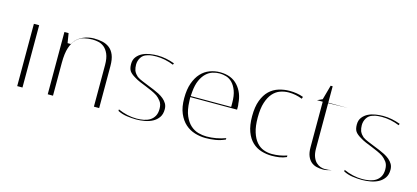

<svg xmlns="http://www.w3.org/2000/svg" viewBox="-49 -848 2602 1197"><g transform="rotate(15 1252.5 -249.5)"><path d="M83 0V-402H117V0Z M280 0V-402H307L317 -340H338L343 -348Q353 -365 368 -377Q383 -389 400 -396.5Q417 -404 435 -407.5Q453 -411 469 -411Q498 -411 523.5 -405.5Q549 -400 569 -385Q589 -370 600.5 -342.5Q612 -315 612 -270V0H578V-268Q578 -313 566 -340Q554 -367 536.5 -380.5Q519 -394 499 -398Q479 -402 462 -402Q434 -402 407.5 -395.5Q381 -389 360 -368.5Q339 -348 326.5 -311Q314 -274 314 -212V0Z M733 -24Q762 -11 792.5 -4Q823 3 854 3Q878 3 900 -1.5Q922 -6 939 -16.5Q956 -27 966.5 -45.5Q977 -64 977 -92Q977 -123 963 -141Q949 -159 935 -169Q918 -180 898 -189Q878 -198 858 -206Q838 -214 817.5 -222.5Q797 -231 780 -242Q754 -257 743.5 -272.5Q733 -288 733 -317Q733 -345 747.5 -363.5Q762 -382 783.5 -392.5Q805 -403 831 -407Q857 -411 879 -411Q907 -411 935 -405.5Q963 -400 990 -390L986 -380Q959 -391 930.5 -397Q902 -403 873 -403Q865 -403 848.5 -402Q832 -401 815 -395Q790 -388 777 -367Q764 -346 764 -321Q764 -301 770 -283Q775 -272 781.5 -264Q788 -256 795 -250Q811 -239 829 -232Q847 -224 868 -216Q889 -208 910 -199Q927 -192 944.5 -183Q962 -174 976.5 -162Q991 -150 1000 -134.5Q1009 -119 1009 -98Q1009 -66 994.5 -45.5Q980 -25 957.5 -13Q935 -1 907 4Q879 9 853 9Q824 9 792 4.5Q760 0 733 -14Z M1143 -213 1144 -187Q1146 -130 1161.5 -94Q1177 -58 1200 -37.5Q1223 -17 1250.5 -9.5Q1278 -2 1303 -2Q1366 -2 1426 -24V-15Q1395 -1 1363.5 4Q1332 9 1300 9Q1265 9 1230.5 -1.5Q1196 -12 1169 -36Q1142 -60 1125 -99.5Q1108 -139 1108 -197Q1108 -254 1122.5 -294.5Q1137 -335 1161 -361Q1185 -387 1217 -399Q1249 -411 1283 -411Q1357 -411 1398 -365.5Q1439 -320 1443 -251Q1445 -242 1445 -233V-231Q1445 -230 1445 -229V-228Q1445 -227 1445 -227V-225Q1445 -225 1445 -224Q1445 -223 1445 -223V-216Q1445 -215 1445 -215V-213ZM1144 -220H1405V-245Q1405 -293 1393.5 -323.5Q1382 -354 1364.5 -372Q1347 -390 1325 -396.5Q1303 -403 1282 -403Q1260 -403 1237.5 -396Q1215 -389 1196 -371Q1177 -353 1163.5 -323Q1150 -293 1146 -248Z M1822 -8Q1800 2 1776 5.5Q1752 9 1728 9Q1693 9 1660 -1Q1627 -11 1601.5 -35Q1576 -59 1561 -99Q1546 -139 1546 -198Q1546 -259 1561.5 -300Q1577 -341 1602.5 -365.5Q1628 -390 1662 -400.5Q1696 -411 1732 -411Q1755 -411 1777.5 -407.5Q1800 -404 1821 -396L1817 -383Q1774 -400 1730 -400Q1701 -400 1674.5 -390.5Q1648 -381 1627.5 -358Q1607 -335 1594.5 -296.5Q1582 -258 1582 -199Q1582 -143 1594 -105Q1606 -67 1626 -44Q1646 -21 1672 -11.5Q1698 -2 1726 -2Q1750 -2 1774.5 -6Q1799 -10 1822 -18Z M1911 -399 1944 -414 1970 -508H1983V-402H2109L1983 -399V-107Q1983 -74 1991.5 -52.5Q2000 -31 2013 -19Q2026 -7 2040.5 -2Q2055 3 2068 3Q2092 3 2112 -1Q2100 3 2085 6Q2070 9 2059 9Q2036 9 2016 4Q1996 -1 1981 -14Q1966 -27 1957 -49Q1948 -71 1948 -105V-399Z M2190 -24Q2219 -11 2249.5 -4Q2280 3 2311 3Q2335 3 2357 -1.5Q2379 -6 2396 -16.5Q2413 -27 2423.5 -45.5Q2434 -64 2434 -92Q2434 -123 2420 -141Q2406 -159 2392 -169Q2375 -180 2355 -189Q2335 -198 2315 -206Q2295 -214 2274.5 -222.5Q2254 -231 2237 -242Q2211 -257 2200.5 -272.5Q2190 -288 2190 -317Q2190 -345 2204.5 -363.5Q2219 -382 2240.5 -392.5Q2262 -403 2288 -407Q2314 -411 2336 -411Q2364 -411 2392 -405.5Q2420 -400 2447 -390L2443 -380Q2416 -391 2387.5 -397Q2359 -403 2330 -403Q2322 -403 2305.5 -402Q2289 -401 2272 -395Q2247 -388 2234 -367Q2221 -346 2221 -321Q2221 -301 2227 -283Q2232 -272 2238.5 -264Q2245 -256 2252 -250Q2268 -239 2286 -232Q2304 -224 2325 -216Q2346 -208 2367 -199Q2384 -192 2401.5 -183Q2419 -174 2433.5 -162Q2448 -150 2457 -134.5Q2466 -119 2466 -98Q2466 -66 2451.5 -45.5Q2437 -25 2414.5 -13Q2392 -1 2364 4Q2336 9 2310 9Q2281 9 2249 4.5Q2217 0 2190 -14Z"/></g></svg>

Font: UN Bangla Thin
Style: Regular
Weight: 100
Designer: Desinged by Rajon, Unicode developed by Rashed (IMGN)
Version: Version 2.000;March 19, 2023;FontCreator 14.0.0.2901 64-bit